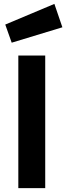

<svg xmlns="http://www.w3.org/2000/svg" viewBox="-20 -965 340 985"><path d="M74 0V-680H212V0ZM40 -746 7 -839 259 -945 300 -825Z"/></svg>

Font: Titillium Web
Style: Bold
Weight: 700
Designer: Mohamed Gaber, Accademia di Belle Arti di Urbino
Foundry: Kief Type Foundry, Accademia di Belle Arti di Urbino
Version: Version 3.000